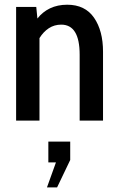

<svg xmlns="http://www.w3.org/2000/svg" viewBox="-20 -524 513 834"><path d="M50 0V-494H137.5L142.5 -443.5Q164.5 -472 197.2 -487.8Q230 -503.5 272 -503.5Q349.5 -503.5 388.5 -447Q427.5 -390.5 427.5 -299.5V0H326V-286.5Q326 -417 246 -417Q216 -417 192.2 -401.5Q168.5 -386 151.5 -358.5V0ZM228 290H184L223 181.5H190V91H285V171Z"/></svg>

Font: Cabin Condensed Medium
Style: Regular
Weight: 500
Width: 3
Designer: Pablo Impallari
Foundry: Pablo Impallari. http://www.impallari.com Igino Marini. http://www.ikern.com
Version: Version 3.001; ttfautohint (v1.8.3)